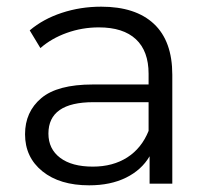

<svg xmlns="http://www.w3.org/2000/svg" viewBox="-20 -550 630 575"><path d="M496 -326V0H428V-82Q404 -41 357.5 -18Q311 5 247 5Q159 5 107 -37Q55 -79 55 -148Q55 -215 103.5 -256Q152 -297 258 -297H425V-329Q425 -397 387 -432.5Q349 -468 276 -468Q226 -468 180 -451.5Q134 -435 101 -406L69 -459Q109 -493 165 -511.5Q221 -530 283 -530Q386 -530 441 -478.5Q496 -427 496 -326ZM425 -158V-244H260Q125 -244 125 -150Q125 -104 160 -77.5Q195 -51 258 -51Q318 -51 361 -78.5Q404 -106 425 -158Z"/></svg>

Font: Montserrat-Regular
Style: Regular
Weight: 400
Version: Version 7.200